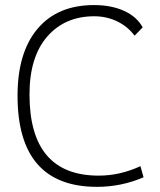

<svg xmlns="http://www.w3.org/2000/svg" viewBox="-20 -723 626 753"><path d="M360.4 9.8Q48.8 9.8 48.8 -347.7Q48.8 -517.1 127.2 -610.1Q205.6 -703.1 348.6 -703.1Q416.5 -703.1 466.6 -680.4Q516.6 -657.7 539.6 -615.7L507.8 -583Q481 -619.1 439.5 -639.2Q397.9 -659.2 349.6 -659.2Q234.4 -659.2 165 -579.3Q95.7 -499.5 95.7 -352.5Q95.7 -34.2 367.2 -34.2Q450.2 -34.2 530.8 -71.3L543 -27.8Q456.1 9.8 360.4 9.8Z"/></svg>

Font: Cascadia Code ExtraLight
Style: Regular
Weight: 200
Monospace: yes
Designer: Aaron Bell
Foundry: Saja Typeworks
Version: Version 2407.024; ttfautohint (v1.8.4)